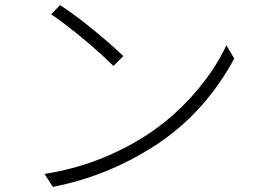

<svg xmlns="http://www.w3.org/2000/svg" viewBox="-20 -736 1040 764"><path d="M218.8 -715.8Q314.5 -653.3 435.5 -545.9Q457 -526.4 470.7 -512.7L431.6 -473.6Q340.8 -562.5 230.5 -645.5Q204.1 -666 183.6 -678.7ZM157.2 -43.9Q377 -78.1 566.4 -200.2Q714.8 -297.9 821.3 -451.2Q857.4 -505.9 880.9 -555.7L912.1 -502.9Q801.8 -299.8 625 -175.8Q610.4 -165 595.7 -156.2Q409.2 -35.2 190.4 7.8Z"/></svg>

Font: Taipei Sans TC Beta Light
Style: Regular
Weight: 300
Designer: JT Foundry
Foundry: JT Foundry
Version: Version 1.000